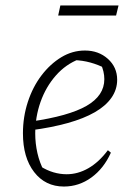

<svg xmlns="http://www.w3.org/2000/svg" viewBox="-20 -675 486 703"><path d="M214 8Q146 8 105 -45Q64 -98 64 -187Q64 -247 82 -302Q100 -357 132 -399Q164 -441 204.5 -465.5Q245 -490 291 -490Q341 -490 375 -459.5Q409 -429 409 -383Q409 -347 388 -317Q367 -287 327 -264Q287 -241 228 -224.5Q169 -208 93 -198V-230Q232 -250 297 -287.5Q362 -325 362 -385Q362 -413 349 -441L367 -424Q340 -438 311 -446Q282 -454 250 -455L271 -459Q221 -440 184.5 -398.5Q148 -357 128.5 -302Q109 -247 109 -186Q109 -150 117 -114.5Q125 -79 142 -47L128 -66Q152 -51 176 -44Q200 -37 224 -37Q265 -37 303.5 -59Q342 -81 375 -125L386 -116Q360 -58 314.5 -25Q269 8 214 8ZM193 -618 201 -655H414L405 -618Z"/></svg>

Font: Piazzolla Thin Thin
Style: Italic
Weight: 250
Italic angle: -11.3°
Version: Version 2.005